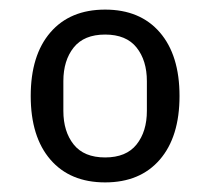

<svg xmlns="http://www.w3.org/2000/svg" viewBox="-20 -724 438 400"><path d="M199 -344Q126 -344 85 -391.5Q44 -439 44 -524Q44 -609 85 -656.5Q126 -704 199 -704Q272 -704 313 -656.5Q354 -609 354 -524Q354 -439 313 -391.5Q272 -344 199 -344ZM199 -396Q243 -396 264.5 -423Q286 -450 286 -493V-555Q286 -598 264.5 -625Q243 -652 199 -652Q155 -652 133.5 -625Q112 -598 112 -555V-493Q112 -450 133.5 -423Q155 -396 199 -396Z"/></svg>

Font: IBM Plex Sans Thai Looped
Style: Regular
Weight: 400
Designer: Mike Abbink, Paul van der Laan, Pieter van Rosmalen, Ben Mitchell, Mark Frömberg
Foundry: Bold Monday
Version: Version 1.1